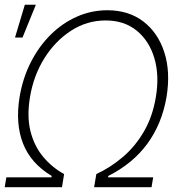

<svg xmlns="http://www.w3.org/2000/svg" viewBox="-22 -780 769 800"><path d="M-2.4 0 4.4 -41H192.4L193.4 -46.9Q106.9 -98.6 74.2 -181.4Q41.5 -264.2 59.6 -376Q72.8 -454.6 106.4 -520.8Q140.1 -586.9 189.2 -635.5Q238.3 -684.1 298.6 -710.7Q358.9 -737.3 425.3 -737.3Q513.7 -737.3 575 -690.7Q636.2 -644 662.6 -562.3Q689 -480.5 671.9 -376Q652.8 -264.6 592.3 -181.6Q531.7 -98.6 429.2 -46.9L428.2 -41H616.2L609.4 0H370.1L379.4 -54.7Q438.5 -82 490 -126Q541.5 -169.9 577.6 -231.9Q613.8 -293.9 627.4 -375.5Q642.6 -464.8 621.3 -537.1Q600.1 -609.4 547.9 -652.1Q495.6 -694.8 418 -694.8Q340.3 -694.8 274.2 -652.1Q208 -609.4 162.8 -537.1Q117.7 -464.8 103 -375.5Q89.4 -294.4 105.2 -232.4Q121.1 -170.4 158.2 -126.2Q195.3 -82 245.1 -54.7L236.3 0ZM40.5 -623.5 81.5 -760.3H127.4L71.8 -623.5Z"/></svg>

Font: Inter Extra Light
Style: Italic
Weight: 200
Italic angle: -9.39999°
Designer: Rasmus Andersson
Foundry: rsms
Version: Version 4.000;git-3c8e0fc